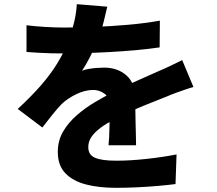

<svg xmlns="http://www.w3.org/2000/svg" viewBox="-20 -838 1040 920"><path d="M494 -806Q488 -778 477 -734.5Q466 -691 444 -636Q430 -602 411 -564.5Q392 -527 373 -499Q384 -504 403.5 -507.5Q423 -511 443.5 -512.5Q464 -514 479 -514Q543 -514 585.5 -477Q628 -440 628 -367Q628 -347 628.5 -318Q629 -289 629.5 -258Q630 -227 631 -196.5Q632 -166 632 -142H500Q502 -159 503 -181Q504 -203 504.5 -228.5Q505 -254 505.5 -277.5Q506 -301 506 -322Q506 -371 481 -389Q456 -407 427 -407Q387 -407 345 -386.5Q303 -366 275 -339Q253 -316 231 -288.5Q209 -261 183 -227L65 -316Q127 -373 174.5 -427Q222 -481 256 -537Q290 -593 312 -651Q326 -692 336 -735Q346 -778 348 -818ZM107 -717Q146 -712 196 -709Q246 -706 285 -706Q351 -706 430 -709Q509 -712 590.5 -719Q672 -726 746 -739L745 -611Q692 -603 629.5 -597.5Q567 -592 503 -588.5Q439 -585 381 -583.5Q323 -582 278 -582Q258 -582 228.5 -582.5Q199 -583 167 -585Q135 -587 107 -589ZM907 -421Q891 -417 868 -409Q845 -401 821.5 -392.5Q798 -384 780 -376Q733 -358 668.5 -331.5Q604 -305 534 -269Q490 -247 461 -225Q432 -203 417.5 -181Q403 -159 403 -133Q403 -115 410.5 -102.5Q418 -90 434.5 -82.5Q451 -75 476.5 -71.5Q502 -68 538 -68Q603 -68 681.5 -76.5Q760 -85 826 -98L821 44Q790 48 740.5 52.5Q691 57 637.5 59.5Q584 62 535 62Q455 62 392.5 46Q330 30 293.5 -7.5Q257 -45 257 -110Q257 -164 282 -207Q307 -250 347 -285Q387 -320 434 -348Q481 -376 526 -398Q572 -422 607.5 -438Q643 -454 673.5 -467.5Q704 -481 733 -494Q764 -507 793.5 -521Q823 -535 853 -550Z"/></svg>

Font: Noto Sans JP ExtraBold
Style: Regular
Weight: 800
Designer: Ryoko NISHIZUKA  (kana, bopomofo & ideographs); Paul D. Hunt (Latin, Greek & Cyrillic); Sandoll Communications , Soo-you
Foundry: Adobe
Version: Version 2.004-H2;hotconv 1.0.118;makeotfexe 2.5.65603